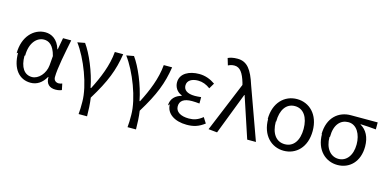

<svg xmlns="http://www.w3.org/2000/svg" viewBox="-91 -1366 4342 2149"><g transform="rotate(15 2080.5 -291.5)"><path d="M53 -250C53 -63 143 39 273 39C346 39 405 1 448 -75H452C450 5 495 41 563 41C596 41 619 34 635 27L620 -45C608 -40 593 -36 580 -36C548 -36 522 -55 522 -93C522 -196 562 -387 592 -537H497L472 -401H468C435 -510 362 -550 290 -550C158 -550 39 -435 39 -239ZM138 -240C138 -390 216 -467 297 -467C350 -467 408 -438 439 -314L430 -205C421 -108 348 -27 272 -27C183 -27 131 -103 131 -236Z M663 -534C777 -382 890 -95 890 96C890 159 890 186 885 238H983C983 173 979 93 969 25C1109 -203 1164 -346 1194 -538H1097C1084 -379 1019 -223 945 -79H939C905 -257 821 -451 749 -550Z M1230 -534C1344 -382 1457 -95 1457 96C1457 159 1457 186 1452 238H1550C1550 173 1546 93 1536 25C1676 -203 1731 -346 1761 -538H1664C1651 -379 1586 -223 1512 -79H1506C1472 -257 1388 -451 1316 -550Z M1843 -132C1843 -25 1943 41 2083 41C2161 41 2220 24 2288 -28L2247 -92C2193 -48 2145 -33 2089 -33C1991 -33 1934 -71 1934 -134C1934 -197 1981 -231 2074 -231C2102 -231 2129 -229 2161 -226V-300C2133 -297 2112 -295 2089 -295C1996 -295 1957 -331 1957 -382C1957 -440 2011 -470 2081 -470C2133 -470 2179 -452 2223 -419L2261 -483C2207 -521 2145 -545 2075 -545C1958 -545 1857 -494 1857 -391C1857 -337 1888 -284 1946 -263V-257C1881 -240 1826 -195 1826 -114Z M2334 25 2435 35 2621 -448H2625L2782 26H2883L2666 -576C2614 -739 2558 -821 2444 -821C2393 -821 2362 -812 2334 -800L2358 -720C2379 -730 2400 -738 2431 -738C2496 -738 2534 -682 2566 -575L2572 -551Z M2948 -259C2948 -68 3065 41 3207 41C3349 41 3465 -67 3465 -257C3465 -448 3348 -557 3205 -557C3062 -557 2944 -447 2944 -255ZM3043 -255C3043 -387 3101 -475 3202 -475C3303 -475 3361 -386 3361 -253C3361 -119 3302 -33 3200 -33C3098 -33 3039 -118 3039 -251Z M3574 -253C3574 -65 3692 39 3829 39C3968 39 4077 -63 4077 -240C4077 -348 4035 -426 3964 -465V-469C4027 -467 4079 -463 4143 -457V-538H3831C3696 -538 3570 -446 3570 -245ZM3669 -245C3669 -388 3737 -456 3827 -456C3925 -456 3979 -354 3979 -239C3979 -110 3914 -30 3823 -30C3731 -30 3664 -111 3664 -241Z"/></g></svg>

Font: GenEiGothic-pro-Regular
Style: Regular
Weight: 400
Designer: Ryoko NISHIZUKA (kana & ideographs); Paul D. Hunt (Latin, Greek & Cyrillic); Wenlong ZHANG (bopomofo); Sandoll Communica
Foundry: Adobe Systems Incorporated; o_tamon
Version: Version 1.000.140830